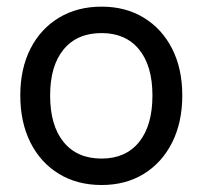

<svg xmlns="http://www.w3.org/2000/svg" viewBox="-20 -532 594 563"><path d="M39.5 -252Q39.5 -330.5 69.2 -389Q99 -447.5 152.8 -480Q206.5 -512.5 278 -512.5Q348.5 -512.5 401.8 -480Q455 -447.5 484.8 -389Q514.5 -330.5 514.5 -252Q514.5 -173.5 484.8 -114.2Q455 -55 401.8 -22.2Q348.5 10.5 278 10.5Q206.5 10.5 152.8 -22.2Q99 -55 69.2 -114.2Q39.5 -173.5 39.5 -252ZM427 -252Q427 -339 387.8 -387Q348.5 -435 278 -435Q206 -435 166.5 -387Q127 -339 127 -252Q127 -164 166.5 -115.5Q206 -67 278 -67Q348.5 -67 387.8 -115.5Q427 -164 427 -252Z"/></svg>

Font: Overused Grotesk
Style: Regular
Weight: 450
Version: Version 0.004